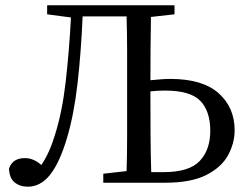

<svg xmlns="http://www.w3.org/2000/svg" viewBox="-20 -690 926 725"><path d="M85 15Q55 15 35 -1.5Q15 -18 14 -54Q22 -75 37 -84Q52 -93 74 -93Q107 -93 136 -67Q167 -112 188 -182Q215 -268 228 -381Q241 -494 248 -624L158 -636V-670H639V-636L550 -626Q549 -569 548.5 -508Q548 -447 548 -387Q568 -389 587 -390.5Q606 -392 623 -392Q745 -392 805.5 -338Q866 -284 866 -198Q866 -150 841.5 -104.5Q817 -59 759.5 -29.5Q702 0 603 0H370V-34L458 -44Q460 -107 460 -176Q460 -245 460 -312V-359Q460 -425 460 -494.5Q460 -564 458 -628H292Q286 -489 272.5 -372.5Q259 -256 233 -169Q205 -75 169 -30Q133 15 85 15ZM548 -312Q548 -245 548.5 -175Q549 -105 551 -40H598Q694 -40 734 -82Q774 -124 774 -196Q774 -270 736.5 -309Q699 -348 603 -348Q574 -348 548 -345Z"/></svg>

Font: Source Serif 4 Subhead
Style: Regular
Weight: 400
Designer: Frank Grießhammer
Foundry: Adobe Systems Incorporated
Version: Version 4.004;hotconv 1.0.117;makeotfexe 2.5.65602